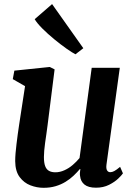

<svg xmlns="http://www.w3.org/2000/svg" viewBox="-20 -886 642 916"><path d="M187.5 10Q156 10 125.2 -1.8Q94.5 -13.5 73.8 -41.2Q53 -69 52.5 -117Q52.5 -134.5 54.2 -155.2Q56 -176 58.8 -199.2Q61.5 -222.5 64.8 -246.2Q68 -270 71.5 -292.5L99.5 -475L41 -508.5L48.5 -549L217.5 -566.5L240.5 -555L207 -289Q204.5 -267.5 201.2 -246Q198 -224.5 195.2 -204.5Q192.5 -184.5 191 -167.5Q189.5 -150.5 189.5 -137Q189.5 -109.5 195.5 -93.5Q201.5 -77.5 213.8 -70.8Q226 -64 244 -64Q266 -64 287.5 -73.8Q309 -83.5 327.2 -99.2Q345.5 -115 359.5 -132L417.5 -562.5H551.5L488 -101Q485.5 -82 490.8 -73.2Q496 -64.5 506 -64.5Q515 -64.5 525 -69.8Q535 -75 553 -90L566.5 -59Q561.5 -51 544.5 -34.5Q527.5 -18 500.2 -4.2Q473 9.5 438 9.5Q401.5 9.5 383 -5.5Q364.5 -20.5 362 -46.5Q361.5 -49 361.2 -52.8Q361 -56.5 361.2 -61Q361.5 -65.5 362.2 -70.2Q363 -75 363.5 -79L361.5 -80Q348 -64 331.2 -48Q314.5 -32 293 -18.8Q271.5 -5.5 245.5 2.2Q219.5 10 187.5 10ZM340 -627Q325 -634.5 297.2 -654Q269.5 -673.5 238.5 -699Q207.5 -724.5 182 -750Q156.5 -775.5 145.5 -794.5L228.5 -866.5L377.5 -656Z"/></svg>

Font: Merriweather 20pt
Style: Bold Italic
Weight: 700
Italic angle: -7.8°
Version: Version 2.101